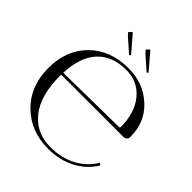

<svg xmlns="http://www.w3.org/2000/svg" viewBox="-243 -1071 1239 1239"><g transform="rotate(45 376.5 -451.5)"><path d="M253 -911 350 -798 341 -789 248 -871 231 -891ZM413 -911 510 -798 501 -789 408 -871 391 -891ZM120 -390Q120 -384 120 -378Q120 -201 195.5 -105.5Q271 -10 401 -10Q501 -10 578 -50.5Q655 -91 699 -165L713 -154Q666 -77 584.5 -34.5Q503 8 398 8Q239 8 135 -94.5Q31 -197 31 -362Q31 -526 132.5 -626.5Q234 -727 400 -727Q534 -727 627 -642Q720 -557 720 -424V-419Q720 -407 711 -398.5Q702 -390 689 -390ZM121 -408 623 -415Q631 -415 631 -424Q631 -552 566.5 -630.5Q502 -709 396 -709Q268 -709 197.5 -632Q127 -555 121 -408Z"/></g></svg>

Font: FoglihtenNo06
Style: Regular
Weight: 500
Designer: gluk (gluksza@wp.pl)
Foundry: gluk (gluksza@wp.pl)
Version: Version 0.76